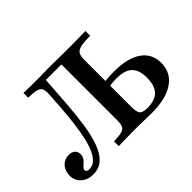

<svg xmlns="http://www.w3.org/2000/svg" viewBox="-125 -802 1044 1044"><g transform="rotate(-45 397.5 -280.0)"><path d="M86.3 11.3Q43.5 11.3 16.5 -12.9Q-10.5 -37.1 -10.5 -74.2Q-10.5 -112.1 10.9 -135.5Q32.3 -158.9 65.3 -158.9Q87.9 -158.9 101.2 -147.6Q114.5 -136.3 114.5 -115.3Q114.5 -100 107.7 -89.1Q100.8 -78.2 91.5 -70.2Q82.3 -62.1 75 -54.8Q67.7 -47.6 67.7 -38.7Q67.7 -32.3 73.4 -28.2Q79 -24.2 90.3 -24.2Q115.3 -24.2 133.9 -40.7Q152.4 -57.3 166.1 -87.1Q179.8 -116.9 189.1 -158.1Q198.4 -199.2 204.8 -248.4Q211.3 -297.6 215.7 -352.8Q220.2 -408.1 223.4 -465.3Q225 -493.5 219 -508.1Q212.9 -522.6 192.3 -528.2Q171.8 -533.9 129.8 -534.7V-571Q149.2 -570.2 179.4 -569.8Q209.7 -569.4 239.5 -569.4Q261.3 -569.4 281.9 -570.2Q302.4 -571 323.4 -571Q356.5 -571 383.1 -570.2Q409.7 -569.4 446 -569.4Q483.1 -569.4 514.1 -569.4Q545.2 -569.4 569 -570.2Q592.7 -571 606.5 -571V-534.7Q557.3 -533.9 532.7 -528.2Q508.1 -522.6 499.6 -508.1Q491.1 -493.5 491.1 -463.7V-105.6Q491.1 -62.9 502.4 -49.6Q513.7 -36.3 549.2 -36.3Q608.1 -36.3 635.9 -65.3Q663.7 -94.4 663.7 -154.8Q663.7 -214.5 635.1 -241.9Q606.5 -269.4 544.4 -269.4Q524.2 -269.4 507.3 -267.7Q490.3 -266.1 473.4 -262.9V-299.2Q493.5 -302.4 514.1 -304Q534.7 -305.6 558.9 -305.6Q663.7 -305.6 719.8 -266.9Q775.8 -228.2 775.8 -156.5Q775.8 -82.3 715.7 -41.1Q655.6 0 545.2 0Q521.8 0 493.1 -1.2Q464.5 -2.4 429 -2.4Q400.8 -2.4 375.4 -2Q350 -1.6 328.6 -1.2Q307.3 -0.8 291.9 0V-36.3Q333.1 -37.9 352.8 -43.1Q372.6 -48.4 379 -62.9Q385.5 -77.4 385.5 -105.6V-540.3L393.5 -534.7H255.6L266.1 -538.7Q260.5 -444.4 254 -360.9Q247.6 -277.4 237.1 -209.3Q226.6 -141.1 208.1 -91.5Q189.5 -41.9 160.1 -15.3Q130.6 11.3 86.3 11.3Z"/></g></svg>

Font: Playfair 9pt SemiBold
Style: Regular
Weight: 600
Designer: Claus Eggers Sørensen
Foundry: Claus Eggers Sørensen
Version: Version 2.001;gftools[0.9.30]